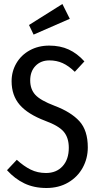

<svg xmlns="http://www.w3.org/2000/svg" viewBox="-20 -928 490 960"><path d="M402 -621 354 -569Q323 -599 293 -612.5Q263 -626 227 -626Q184 -626 157.5 -598.5Q131 -571 131 -526Q131 -482 156.5 -454Q182 -426 253 -399Q335 -368 377 -322Q419 -276 419 -191Q419 -136 393.5 -89.5Q368 -43 321 -15.5Q274 12 212 12Q150 12 102 -11Q54 -34 15 -77L64 -129Q99 -97 133.5 -80Q168 -63 210 -63Q262 -63 293 -97Q324 -131 324 -189Q324 -239 299 -269Q274 -299 206 -324Q119 -357 78.5 -404Q38 -451 38 -522Q38 -571 62 -612Q86 -653 129 -676.5Q172 -700 226 -700Q281 -700 323.5 -680.5Q366 -661 402 -621ZM292 -908 329 -834 148 -755 125 -803Z"/></svg>

Font: Fira Sans Extra Condensed
Style: Regular
Weight: 400
Width: 1
Designer: Carrois Corporate & Edenspiekermann AG
Foundry: Carrois Corporate GbR & Edenspiekermann AG
Version: Version 4.203